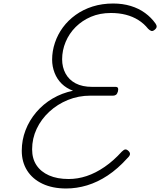

<svg xmlns="http://www.w3.org/2000/svg" viewBox="-20 -1055 913 1094"><path d="M357 19Q279 19 222 -8Q165 -35 134.5 -83.5Q104 -132 104 -196Q104 -257 125.5 -313Q147 -369 186.5 -415.5Q226 -462 279.5 -493.5Q333 -525 396 -538Q358 -552 331.5 -578Q305 -604 291 -640Q277 -676 277 -715Q277 -764 293 -811.5Q309 -859 338.5 -899Q368 -939 411 -970Q454 -1001 508 -1018Q562 -1035 625 -1035Q679 -1035 725 -1021Q771 -1007 806.5 -981Q842 -955 866 -921Q873 -911 872.5 -902.5Q872 -894 861 -885Q850 -876 841.5 -879Q833 -882 824 -891Q800 -921 768 -941Q736 -961 697 -971Q658 -981 612 -981Q549 -981 498.5 -959.5Q448 -938 411 -901Q374 -864 354 -816Q334 -768 334 -717Q334 -672 353.5 -636Q373 -600 411 -580Q449 -560 506 -560H639Q649 -560 652 -553.5Q655 -547 652 -534Q648 -520 641 -515Q634 -510 625 -510H496Q427 -510 367 -485.5Q307 -461 261 -418.5Q215 -376 189 -321Q163 -266 163 -204Q163 -151 188 -113.5Q213 -76 259.5 -55.5Q306 -35 371 -35Q423 -35 474 -52Q525 -69 576 -104Q627 -139 674 -191Q686 -203 694.5 -203.5Q703 -204 713 -194Q722 -185 720.5 -175.5Q719 -166 706 -154Q651 -93 593.5 -55Q536 -17 476.5 1Q417 19 357 19Z"/></svg>

Font: Playwrite CO ExtraLight
Style: Regular
Weight: 250
Version: Version 1.002